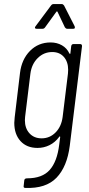

<svg xmlns="http://www.w3.org/2000/svg" viewBox="-20 -720 434 941"><path d="M340 -504H373Q382 -504 382 -494L322 -6Q309 97 257 151Q205 205 104 201Q94 201 96 191L99 164Q100 154 113 154Q187 154 223.5 113Q260 72 270 -10L275 -48Q275 -51 273 -51.5Q271 -52 270 -49Q250 -22 222.5 -8.5Q195 5 164 5Q111 5 80.5 -28.5Q50 -62 50 -118Q50 -127 52 -145L78 -362Q86 -429 127 -470.5Q168 -512 228 -512Q259 -512 283.5 -498Q308 -484 320 -458Q322 -456 323.5 -456Q325 -456 325 -459L329 -494Q331 -504 340 -504ZM287 -147 313 -359Q314 -365 314 -378Q314 -417 293 -441Q272 -465 236 -465Q195 -465 165 -435.5Q135 -406 129 -359L103 -147Q102 -141 102 -131Q102 -91 124.5 -66.5Q147 -42 184 -42Q224 -42 252.5 -71Q281 -100 287 -147ZM154 -591 230 -693Q235 -700 242 -700H283Q289 -700 294 -693L346 -591Q347 -589 347 -585Q347 -579 339 -579H309Q303 -579 298 -586L262 -662Q261 -664 259 -664Q257 -664 256 -662L201 -586Q196 -579 189 -579H159Q153 -579 151.5 -582.5Q150 -586 154 -591Z"/></svg>

Font: Barlow Condensed Light
Style: Italic
Weight: 300
Width: 3
Italic angle: -7°
Designer: Jeremy Tribby
Foundry: Tribby Type
Version: Version 1.408